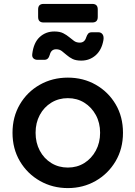

<svg xmlns="http://www.w3.org/2000/svg" viewBox="-20 -950 693 982"><path d="M327 12Q249 12 184.5 -24.5Q120 -61 82 -125Q44 -189 44 -271Q44 -352 81.5 -416Q119 -480 183.5 -516.5Q248 -553 327 -553Q406 -553 470 -516.5Q534 -480 571.5 -416.5Q609 -353 609 -271Q609 -189 571 -125Q533 -61 469 -24.5Q405 12 327 12ZM327 -93Q374 -93 411 -116Q448 -139 470 -179.5Q492 -220 492 -271Q492 -322 470 -362Q448 -402 411 -425Q374 -448 327 -448Q280 -448 242.5 -425Q205 -402 183.5 -362Q162 -322 162 -271Q162 -220 183.5 -179.5Q205 -139 242.5 -116Q280 -93 327 -93ZM203 -835Q175 -835 175 -863V-902Q175 -930 203 -930H452Q480 -930 480 -902V-863Q480 -835 452 -835ZM396 -640Q368 -640 351 -648.5Q334 -657 321 -668.5Q308 -680 296 -689Q284 -698 267 -698Q242 -698 235 -671Q231 -657 224.5 -650.5Q218 -644 206 -644H172Q159 -644 151 -651.5Q143 -659 145 -674Q152 -732 183 -760.5Q214 -789 258 -789Q286 -789 303.5 -780Q321 -771 334 -760Q347 -749 359 -740.5Q371 -732 388 -732Q413 -732 421 -759Q425 -771 431 -778Q437 -785 450 -785H483Q497 -785 504.5 -774.5Q512 -764 509 -745Q500 -694 469 -667Q438 -640 396 -640Z"/></svg>

Font: Pitagon Sans Text SemiBold
Style: Regular
Weight: 600
Designer: Travis Tran
Foundry: Pitagon
Version: Version 1.001; ttfautohint (v1.8.4.7-5d5b);gftools[0.9.26]